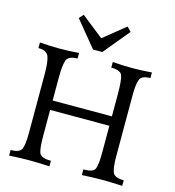

<svg xmlns="http://www.w3.org/2000/svg" viewBox="-130 -1028 1033 1136"><g transform="rotate(15 386.0 -459.5)"><path d="M723.6 0Q647 -3.9 601.1 -3.9Q548.3 -3.9 476.1 0V-34.2Q535.6 -34.2 546.9 -58.8Q558.1 -83.5 558.1 -160.6V-323.7H195.3V-169.9Q195.3 -87.4 206.1 -60.8Q216.8 -34.2 277.8 -34.2V0Q205.6 -3.9 152.8 -3.9Q106.4 -3.9 30.8 0V-34.2Q86.4 -34.2 97.9 -61.3Q109.4 -88.4 109.4 -161.1V-525.9Q109.4 -591.8 97.9 -625.5Q86.4 -659.2 33.7 -659.2V-693.4Q101.6 -688.5 152.8 -688.5Q210 -688.5 273.4 -693.4V-659.2Q216.3 -659.2 205.8 -626.2Q195.3 -593.3 195.3 -524.9V-381.3H558.1V-516.1Q558.1 -601.6 547.9 -630.4Q537.6 -659.2 480 -659.2V-693.4Q542.5 -688.5 601.1 -688.5Q651.9 -688.5 719.7 -693.4V-659.2Q668 -659.2 656 -631.8Q644 -604.5 644 -534.2V-161.1Q644 -88.4 656 -61.3Q668 -34.2 723.6 -34.2ZM404.8 -734.4H348.1L218.3 -892.6L241.7 -918.9L377.4 -811.5L510.3 -918.9L535.6 -892.6Z"/></g></svg>

Font: Kelvinch
Style: Regular
Weight: 400
Designer: Paul James MIller
Foundry: High-Logic / Made with FontCreator
Version: Version 3.30 September 23, 2016